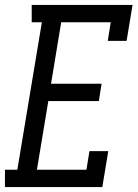

<svg xmlns="http://www.w3.org/2000/svg" viewBox="-38 -755 558 775"><path d="M-18 0V-70H32L131 -665H90V-735H497L473 -590H397L409 -665H209L168 -417H372L361 -347H157L111 -70H311L323 -145H399L375 0Z"/></svg>

Font: Iosevka Slab
Style: Italic
Weight: 400
Italic angle: -9°
Monospace: yes
Designer: Belleve Invis
Foundry: Belleve Invis
Version: Version 11.1.0; ttfautohint (v1.8.3)